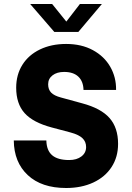

<svg xmlns="http://www.w3.org/2000/svg" viewBox="-20 -931 661 961"><path d="M571 -211Q571 -145 538.5 -95Q506 -45 447 -17.5Q388 10 311 10Q188 10 119 -54.5Q50 -119 49 -228H212Q213 -178 241 -154Q269 -130 326 -130Q364 -130 387.5 -148Q411 -166 411 -195Q411 -222 392.5 -239.5Q374 -257 333 -268L239 -293Q145 -318 103 -365Q61 -412 61 -492Q61 -557 92 -606.5Q123 -656 180 -683.5Q237 -711 311 -711Q388 -711 445 -680Q502 -649 532 -596.5Q562 -544 561 -481H398Q397 -524 372 -547.5Q347 -571 301 -571Q265 -571 243 -554Q221 -537 221 -509Q221 -483 236 -467.5Q251 -452 285 -443L391 -414Q485 -389 528 -340.5Q571 -292 571 -211ZM252 -771 131 -911H241L312 -823L380 -911H490L372 -771Z"/></svg>

Font: Goli Bold
Style: Regular
Weight: 700
Designer: jaikishan Patel
Foundry: MagicType
Version: Version 1.000